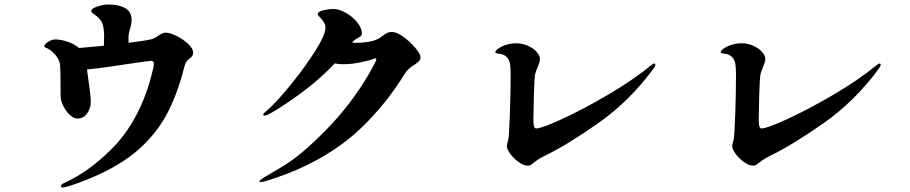

<svg xmlns="http://www.w3.org/2000/svg" viewBox="-20 -802 4040 852"><path d="M837 -569Q837 -559 833.5 -554Q830 -549 822 -543Q804 -530 799 -509Q769 -389 723.5 -301.5Q678 -214 601 -144Q524 -74 404 -21Q364 -3 318.5 13Q273 29 262 30H259Q250 30 250 24Q250 16 269 8Q374 -40 475.5 -141Q577 -242 632 -400Q642 -429 652.5 -469Q663 -509 663 -518Q663 -532 650 -532Q643 -532 554 -519Q536 -516 470 -506.5Q404 -497 366 -494Q383 -377 383 -352Q383 -322 367 -299Q351 -276 323 -276Q307 -276 290 -292Q273 -308 261 -331.5Q249 -355 249 -376Q249 -498 246 -517Q243 -537 228.5 -555Q214 -573 198 -583Q192 -587 184 -590Q176 -593 176 -596Q176 -605 193 -616Q210 -627 225 -627Q251 -627 281 -616.5Q311 -606 331 -589Q355 -591 441 -599L442 -642Q442 -678 433.5 -699.5Q425 -721 395 -741Q385 -747 385 -753Q385 -764 411.5 -773Q438 -782 462 -782Q507 -782 535.5 -766Q564 -750 564 -713Q564 -697 558 -677Q550 -653 550 -631Q550 -618 551 -612Q637 -623 656 -629Q669 -634 682 -643Q700 -657 716 -657Q734 -657 763.5 -642.5Q793 -628 815 -607Q837 -586 837 -569Z M1846 -549Q1846 -538 1840 -531.5Q1834 -525 1821 -516Q1791 -499 1775 -473Q1695 -342 1581.5 -233Q1468 -124 1300 -50Q1257 -31 1203 -12.5Q1149 6 1137 6Q1131 6 1131 3Q1131 -2 1154 -16Q1160 -20 1236.5 -65Q1313 -110 1424.5 -223Q1536 -336 1616 -472Q1650 -531 1650 -538Q1650 -543 1646 -543Q1643 -543 1641 -542Q1622 -534 1580.5 -525.5Q1539 -517 1504 -517Q1481 -517 1466 -521Q1379 -429 1258 -348Q1171 -289 1154 -289Q1148 -289 1148 -293Q1148 -298 1157 -305Q1193 -334 1251.5 -403.5Q1310 -473 1359 -545.5Q1408 -618 1420 -656Q1424 -668 1424 -680Q1424 -692 1418 -702Q1412 -712 1401 -723.5Q1390 -735 1390 -739Q1390 -750 1413.5 -756Q1437 -762 1460 -762Q1485 -762 1515 -745Q1545 -728 1565.5 -702.5Q1586 -677 1586 -654Q1586 -647 1582 -643Q1578 -639 1569 -634Q1553 -626 1545 -615L1543 -612H1556Q1630 -612 1664 -633Q1672 -638 1681.5 -645.5Q1691 -653 1699 -656.5Q1707 -660 1720 -660Q1740 -660 1770 -638.5Q1800 -617 1823 -589.5Q1846 -562 1846 -549Z M2229 -154Q2229 -160 2235 -180Q2239 -193 2242.5 -292.5Q2246 -392 2246 -467Q2246 -498 2243.5 -516.5Q2241 -535 2229 -548.5Q2217 -562 2191 -564Q2178 -566 2178 -570Q2178 -577 2192 -587Q2206 -597 2227.5 -603.5Q2249 -610 2270 -610Q2298 -610 2322.5 -599Q2347 -588 2361.5 -571.5Q2376 -555 2376 -540Q2376 -528 2367 -508Q2357 -483 2355 -474Q2351 -454 2349 -378Q2347 -302 2347 -270Q2347 -252 2349.5 -242Q2352 -232 2360 -232Q2383 -232 2475.5 -274.5Q2568 -317 2678 -381.5Q2788 -446 2869 -512Q2878 -520 2884 -520Q2888 -520 2888 -515Q2888 -509 2881 -499Q2774 -353 2634 -255Q2494 -157 2398 -111Q2375 -100 2362.5 -90.5Q2350 -81 2347 -79Q2339 -72 2334.5 -69.5Q2330 -67 2322 -67Q2304 -67 2282 -82.5Q2260 -98 2244.5 -119Q2229 -140 2229 -154Z M3229 -154Q3229 -160 3235 -180Q3239 -193 3242.5 -292.5Q3246 -392 3246 -467Q3246 -498 3243.5 -516.5Q3241 -535 3229 -548.5Q3217 -562 3191 -564Q3178 -566 3178 -570Q3178 -577 3192 -587Q3206 -597 3227.5 -603.5Q3249 -610 3270 -610Q3298 -610 3322.5 -599Q3347 -588 3361.5 -571.5Q3376 -555 3376 -540Q3376 -528 3367 -508Q3357 -483 3355 -474Q3351 -454 3349 -378Q3347 -302 3347 -270Q3347 -252 3349.5 -242Q3352 -232 3360 -232Q3383 -232 3475.5 -274.5Q3568 -317 3678 -381.5Q3788 -446 3869 -512Q3878 -520 3884 -520Q3888 -520 3888 -515Q3888 -509 3881 -499Q3774 -353 3634 -255Q3494 -157 3398 -111Q3375 -100 3362.5 -90.5Q3350 -81 3347 -79Q3339 -72 3334.5 -69.5Q3330 -67 3322 -67Q3304 -67 3282 -82.5Q3260 -98 3244.5 -119Q3229 -140 3229 -154Z"/></svg>

Font: Shippori Antique
Style: Regular
Weight: 400
Designer: FONTDASU
Foundry: FONTDASU / Google Inc. / but / Adobe
Version: Version 2.001